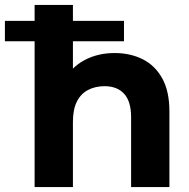

<svg xmlns="http://www.w3.org/2000/svg" viewBox="-66 -762 771 782"><path d="M-46 -594V-677H439V-594ZM401 -546Q465 -546 515.5 -520.5Q566 -495 595 -442.5Q624 -390 624 -308V0H468V-284Q468 -349 439.5 -380Q411 -411 360 -411Q322 -411 292.5 -395.5Q263 -380 247 -348Q231 -316 231 -266V0H75V-742H231V-389L195 -434Q224 -488 278 -517Q332 -546 401 -546Z"/></svg>

Font: MOST Montserrat
Style: Bold
Weight: 700
Designer: Julieta Ulanovsky
Foundry: Julieta Ulanovsky
Version: Version 8.000;March 11, 2024;FontCreator 15.0.0.2926 64-bit